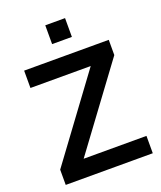

<svg xmlns="http://www.w3.org/2000/svg" viewBox="-163 -1012 931 1113"><g transform="rotate(-20 302.5 -455.0)"><path d="M47 0V-94L449 -639V-598H47V-705H569V-611L167 -67V-107H584V0ZM252 -794V-910H374V-794Z"/></g></svg>

Font: Nunito Sans 12pt ExtraLight 12pt
Style: Bold
Weight: 700
Version: Version 3.101;gftools[0.9.27]